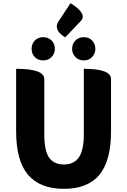

<svg xmlns="http://www.w3.org/2000/svg" viewBox="-20 -1180 803 1214"><path d="M384 14Q233 14 157 -75Q82 -164 82 -350V-745Q260 -745 260 -680V-331Q260 -228 290 -184Q321 -140 384 -140Q447 -140 478 -184Q510 -229 510 -331V-745Q682 -745 682 -680V-350Q682 -163 608 -74Q534 14 384 14ZM200 -819Q180 -840 180 -871Q180 -903 200 -924Q221 -945 253 -945Q285 -945 306 -924Q327 -903 327 -871Q327 -841 306 -819Q285 -798 253 -798Q221 -798 200 -819ZM392 -944Q315 -991 350 -1045L426 -1160Q535 -1092 490 -1046ZM457 -819Q436 -841 436 -871Q436 -903 457 -924Q478 -945 510 -945Q542 -945 562 -924Q583 -903 583 -871Q583 -840 562 -819Q542 -798 510 -798Q478 -798 457 -819Z"/></svg>

Font: Swei Half Moon CJK SC
Style: Black
Weight: 900
Version: Version 2.071